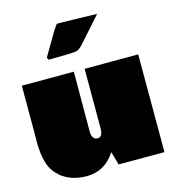

<svg xmlns="http://www.w3.org/2000/svg" viewBox="-127 -982 1006 1107"><g transform="rotate(-15 375.5 -429.0)"><path d="M337.4 -537.1 336.4 -227.1Q336.4 -177.2 372.1 -177.2Q401.9 -177.2 401.9 -230V-583.5L562.5 -584H721.7L722.2 -0.5H448.7L425.8 -79.6Q363.3 17.6 254.4 17.6Q160.6 17.6 96.7 -36.1L97.2 -39.6Q88.9 -42 76.7 -57.4Q64.5 -72.8 58.1 -84Q26.4 -141.6 26.4 -253.4L26.9 -269V-583.5H182.1L337.4 -584ZM247.1 -688.5 239.3 -688H215.3L208 -702.1L290 -841.8Q311 -872.6 314 -876H348.1L552.2 -871.1V-869.6Q532.7 -847.2 488.3 -797.6Q443.8 -748 422.9 -724.1Q401.9 -700.2 386.5 -695.3Q371.1 -690.4 336.4 -689.9Z"/></g></svg>

Font: Bowlby One
Style: Regular
Weight: 400
Designer: vernon adams
Foundry: vernon adams
Version: Version 1.000